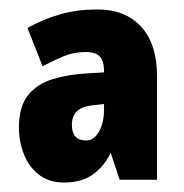

<svg xmlns="http://www.w3.org/2000/svg" viewBox="-20 -835 389 406"><path d="M186 -815Q245 -815 278.5 -778.5Q312 -742 312 -674V-455H233L214 -512Q201 -484 177 -466.5Q153 -449 115 -449Q84 -449 62.5 -465.5Q41 -482 30.5 -509Q20 -536 20 -565Q20 -610 39.5 -634Q59 -658 92.5 -668Q126 -678 167 -680L200 -682V-685Q200 -705 191.5 -715Q183 -725 161 -725Q136 -725 114.5 -716Q93 -707 70 -695L38 -776Q73 -795 108 -805Q143 -815 186 -815ZM173 -612Q132 -607 132 -571Q132 -538 162 -538Q179 -538 189.5 -557Q200 -576 200 -604V-615Z"/></svg>

Font: Noto Sans Kannada UI ExtraCondensed Black
Style: Regular
Weight: 900
Width: 2
Designer: Jelle Bosma - Monotype Design Team
Foundry: Monotype Imaging Inc.
Version: Version 2.005; ttfautohint (v1.8.4.7-5d5b)